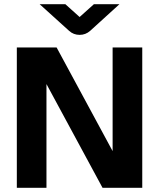

<svg xmlns="http://www.w3.org/2000/svg" viewBox="-20 -894 757 914"><path d="M60.1 0V-668H249.5L516.1 -174.7V-668H657.2V0H468.1L201.2 -493.8V0ZM359.2 -728Q330 -728 309.2 -747L168.8 -874H291.2L359 -813L427 -874H548.6L409 -747Q387.4 -728 359.2 -728Z"/></svg>

Font: Atkinson Hyperlegible Next
Style: Regular
Weight: 400
Designer: Elliott Scott, Megan Eiswerth, Linus Boman, Theodore Petrosky, Letters from Sweden
Foundry: Applied Design Works, Letters from Sweden
Version: Version 2.001